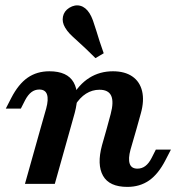

<svg xmlns="http://www.w3.org/2000/svg" viewBox="-20 -699 671 730"><path d="M129.4 -358.6Q112.4 -358.6 99.4 -348.6Q86.3 -338.6 75.5 -318.1L59.2 -286H2L22.7 -326.3Q50 -379.3 85.2 -403.7Q120.3 -428 167.7 -428Q236.1 -428 260 -385.8Q283.9 -343.6 264.1 -269.7L246.9 -208.2H133.4L155.7 -286.7Q165 -320.9 158.7 -339.8Q152.4 -358.6 129.4 -358.6ZM133.4 -208.2H246.9L188.4 0H74.9ZM358.3 -357.8Q330.8 -357.8 307.1 -342.9Q283.4 -328 265.1 -298.2L252.1 -328.3Q279.8 -378 319.6 -403Q359.4 -428 409.3 -428Q454.5 -428 483 -408.4Q511.6 -388.8 520.3 -352.4Q528.9 -316.1 515.6 -268.4L498.8 -208.2H385.3L400.8 -265.4Q413.2 -311.8 402.8 -334.8Q392.3 -357.8 358.3 -357.8ZM502.5 -57.8Q519.4 -57.8 532.6 -67.8Q545.9 -77.8 556.4 -98.3L572.6 -130.3H629.9L609.1 -90Q581.8 -37 546.7 -12.7Q511.5 11.6 464.2 11.6Q395.7 11.6 371.8 -30.6Q347.9 -72.8 367.8 -146.7L385.3 -208.2H498.8L476.1 -129.7Q466.9 -95.5 473.2 -76.6Q479.5 -57.8 502.5 -57.8ZM277.4 -540.5Q254 -561.4 244.5 -571.5Q235 -581.6 227.7 -593.8Q215.1 -614.9 219.4 -635.9Q223.6 -656.9 243.5 -669.4Q264.9 -682.4 285.3 -677Q305.7 -671.6 320.4 -648.5Q327.7 -636.8 333.4 -621.1Q339.1 -605.4 346.5 -581.2Q351.8 -563.3 358.8 -541.7Q365.8 -520 374.3 -496.5L342.9 -478Q325 -496.2 308.1 -512.1Q291.2 -527.9 277.4 -540.5Z"/></svg>

Font: Playfair Micro SmCond SmLight
Style: Italic
Weight: 360
Width: 4
Italic angle: -15.6°
Designer: Claus Eggers Sørensen
Foundry: Claus Eggers Sørensen
Version: Version 2.203;Glyphs 3.3 (3326)